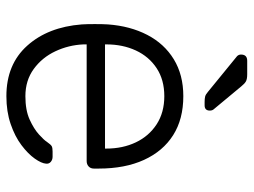

<svg xmlns="http://www.w3.org/2000/svg" viewBox="-114 -650 775 586"><g transform="rotate(90 273.0 -357.5)"><path d="M274 10Q177 10 120 -53.5Q63 -117 55 -220Q54 -235 54 -260Q54 -285 55 -300Q60 -368 87 -420Q114 -472 161.5 -501Q209 -530 274 -530Q344 -530 393 -499Q442 -468 468.5 -410Q495 -352 495 -272V-257Q495 -247 488.5 -241Q482 -235 472 -235H116Q116 -235 116 -231Q116 -227 116 -225Q118 -180 137 -139.5Q156 -99 191 -73.5Q226 -48 274 -48Q317 -48 345.5 -61Q374 -74 391 -89.5Q408 -105 413 -113Q422 -126 427 -128.5Q432 -131 443 -131H459Q468 -131 474.5 -125.5Q481 -120 480 -111Q479 -97 464.5 -76.5Q450 -56 423.5 -36Q397 -16 359 -3Q321 10 274 10ZM116 -291H434V-295Q434 -345 415 -385Q396 -425 360 -448.5Q324 -472 274 -472Q224 -472 188.5 -448.5Q153 -425 134.5 -385Q116 -345 116 -295ZM292 -595Q282 -595 275.5 -596.5Q269 -598 261 -605L152 -694Q147 -699 147 -706Q147 -725 166 -725H207Q222 -725 229 -721Q236 -717 244 -707L313 -624Q318 -619 318 -611Q318 -595 302 -595Z"/></g></svg>

Font: Rubik Light
Style: Regular
Weight: 300
Designer: Hubert and Fischer
Foundry: Hubert and Fischer
Version: Version 2.300;gftools[0.9.30]